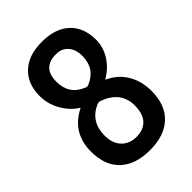

<svg xmlns="http://www.w3.org/2000/svg" viewBox="-220 -835 940 940"><g transform="rotate(-45 250.0 -365.0)"><path d="M226.6 -331.1Q142.6 -293.9 142.6 -198.2Q142.6 -143.6 171.9 -113.3Q201.2 -83 249 -83Q297.9 -83 324.7 -111.8Q351.6 -140.6 351.6 -198.2Q351.6 -294.9 249 -332Q238.3 -335.9 226.6 -331.1ZM255.9 -648.4Q162.1 -648.4 162.1 -551.8Q162.1 -462.9 242.2 -430.7Q252 -425.8 262.7 -430.7Q341.8 -463.9 341.8 -551.8Q341.8 -595.7 318.8 -622.1Q295.9 -648.4 255.9 -648.4ZM40 -190.4Q40 -318.4 153.3 -376Q155.3 -376 155.3 -377.9Q155.3 -378.9 154.3 -378.9Q110.4 -406.2 82.5 -455.6Q54.7 -504.9 54.7 -559.6Q54.7 -643.6 106 -691.9Q157.2 -740.2 250 -740.2Q342.8 -740.2 394 -692.4Q445.3 -644.5 445.3 -559.6Q445.3 -508.8 417.5 -464.4Q389.6 -419.9 341.8 -391.6Q339.8 -391.6 339.8 -389.6Q339.8 -387.7 341.8 -387.7Q398.4 -361.3 429.2 -310.1Q460 -258.8 460 -190.4Q460 -93.8 404.8 -42Q349.6 9.8 250 9.8Q150.4 9.8 95.2 -41.5Q40 -92.8 40 -190.4Z"/></g></svg>

Font: Rounded-X Mgen+ 1m medium
Style: Regular
Weight: 500
Designer: [Source Han Sans]
Ryoko NISHIZUKA  (kana & ideographs); Paul D. Hunt (Latin, Greek & Cyrillic); Wenlong ZHANG  (bopomofo
Version: Version 1.059.20150602